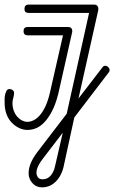

<svg xmlns="http://www.w3.org/2000/svg" viewBox="-22 -570 495 832"><path d="M421 -277Q426 -285 434 -285Q441 -285 447 -279Q453 -273 453 -266Q453 -260 449 -256L300 -61L253 155Q247 178 237 194.5Q227 211 214 222Q201 233 187.5 237.5Q174 242 161 242Q135 242 118.5 223.5Q102 205 102 181Q102 161 110.5 139Q119 117 139 90L267 -77L364 -514H102Q84 -514 84 -531Q84 -550 102 -550H386Q395 -550 399.5 -545Q404 -540 404 -533Q404 -531 404 -530Q404 -529 404 -527L318 -143ZM98 -417Q80 -417 80 -435Q80 -453 98 -453H273Q291 -453 291 -435Q291 -433 291 -432L230 -161L229 -159V-158Q218 -116 203 -87.5Q188 -59 170.5 -40.5Q153 -22 134.5 -14.5Q116 -7 97 -7Q78 -7 60.5 -15.5Q43 -24 28.5 -39Q14 -54 6 -76Q-2 -98 -2 -125Q-2 -132 -2 -142Q-2 -152 0.5 -161.5Q3 -171 7 -177.5Q11 -184 18 -184Q28 -184 33.5 -179Q39 -174 39 -168Q39 -157 35.5 -145.5Q32 -134 32 -124Q32 -105 38 -89.5Q44 -74 53.5 -63.5Q63 -53 74.5 -47.5Q86 -42 97 -42Q110 -42 124 -49Q138 -56 151 -71Q164 -86 175 -109.5Q186 -133 194 -167L251 -417ZM250 5 168 112Q136 152 136 178Q136 189 142 198Q148 207 163 207Q184 207 198 190.5Q212 174 217 148Z"/></svg>

Font: Gruenewald VA
Style: Regular
Weight: 400
Designer: Peter Wiegel
Foundry: Peter Wiegel, nach dem Schriftentwurf von Dr. H. Gr¸newald
Version: Version 0.007